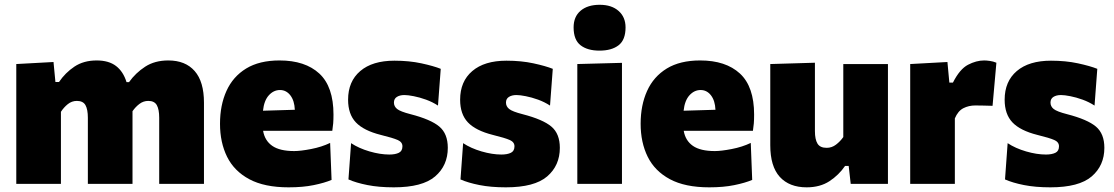

<svg xmlns="http://www.w3.org/2000/svg" viewBox="-20 -768 4654 802"><path d="M48 0V-500.5L203.5 -509L211.5 -425.5H226.5Q252.5 -464 291 -489.8Q329.5 -515.5 384 -515.5Q434.5 -515.5 464.8 -492.2Q495 -469 508.5 -425H519Q546.5 -463.5 586.5 -489.5Q626.5 -515.5 683 -515.5Q754.5 -515.5 793.2 -471.2Q832 -427 832 -339V0H645V-276Q645 -311 635 -328.8Q625 -346.5 599.5 -346.5Q579 -346.5 562.5 -334Q546 -321.5 533.5 -303.5V0H347V-276Q347 -311 337 -328.8Q327 -346.5 301 -346.5Q280 -346.5 263.2 -333Q246.5 -319.5 234.5 -301V0Z M1185.5 14.5Q1084.5 14.5 1021.2 -19.5Q958 -53.5 928.5 -113.2Q899 -173 899 -251Q899 -328.5 926 -388.2Q953 -448 1008.2 -481.8Q1063.5 -515.5 1147.5 -515.5Q1254.5 -515.5 1313.8 -460.8Q1373 -406 1373 -289.5Q1373 -268.5 1371.8 -252.8Q1370.5 -237 1368 -221.5H1079Q1086 -180.5 1117.2 -158.8Q1148.5 -137 1209 -137Q1235.5 -137 1279.5 -145.5Q1323.5 -154 1359 -171L1365 -16.5Q1335.5 -4 1290.5 5.2Q1245.5 14.5 1185.5 14.5ZM1149.5 -392Q1123 -392 1103 -370Q1083 -348 1078.5 -305.5L1211.5 -309.5Q1210 -347.5 1192.8 -369.8Q1175.5 -392 1149.5 -392Z M1625 14.5Q1562.5 14.5 1514.8 5Q1467 -4.5 1435.5 -18.5L1446.5 -170Q1479 -148.5 1523.5 -135.5Q1568 -122.5 1606.5 -122.5Q1631 -122.5 1646 -129.8Q1661 -137 1661 -157Q1661 -174.5 1641.2 -183.2Q1621.5 -192 1570.5 -204.5Q1499 -222.5 1466.5 -256.8Q1434 -291 1434 -351.5Q1434 -428 1484.8 -471.2Q1535.5 -514.5 1627.5 -514.5Q1689 -514.5 1740 -503.5Q1791 -492.5 1821 -480.5L1809.5 -327Q1786.5 -342 1759.5 -351.8Q1732.5 -361.5 1708.2 -366.2Q1684 -371 1669.5 -371Q1650 -371 1637.8 -363.2Q1625.5 -355.5 1625.5 -339.5Q1625.5 -323.5 1638.8 -312.8Q1652 -302 1695 -291Q1780 -269 1815.2 -239.2Q1850.5 -209.5 1850.5 -150.5Q1850.5 -76.5 1797.5 -31Q1744.5 14.5 1625 14.5Z M2093 14.5Q2030.5 14.5 1982.8 5Q1935 -4.5 1903.5 -18.5L1914.5 -170Q1947 -148.5 1991.5 -135.5Q2036 -122.5 2074.5 -122.5Q2099 -122.5 2114 -129.8Q2129 -137 2129 -157Q2129 -174.5 2109.2 -183.2Q2089.5 -192 2038.5 -204.5Q1967 -222.5 1934.5 -256.8Q1902 -291 1902 -351.5Q1902 -428 1952.8 -471.2Q2003.5 -514.5 2095.5 -514.5Q2157 -514.5 2208 -503.5Q2259 -492.5 2289 -480.5L2277.5 -327Q2254.5 -342 2227.5 -351.8Q2200.5 -361.5 2176.2 -366.2Q2152 -371 2137.5 -371Q2118 -371 2105.8 -363.2Q2093.5 -355.5 2093.5 -339.5Q2093.5 -323.5 2106.8 -312.8Q2120 -302 2163 -291Q2248 -269 2283.2 -239.2Q2318.5 -209.5 2318.5 -150.5Q2318.5 -76.5 2265.5 -31Q2212.5 14.5 2093 14.5Z M2391.5 0V-500.5L2578 -505.5V0ZM2484 -556.5Q2434 -556.5 2405 -579Q2376 -601.5 2376 -653.5Q2376 -698.5 2405.2 -723.2Q2434.5 -748 2485 -748Q2535 -748 2564 -722.2Q2593 -696.5 2593 -653.5Q2593 -601.5 2564 -579Q2535 -556.5 2484 -556.5Z M2942.5 14.5Q2841.5 14.5 2778.2 -19.5Q2715 -53.5 2685.5 -113.2Q2656 -173 2656 -251Q2656 -328.5 2683 -388.2Q2710 -448 2765.2 -481.8Q2820.5 -515.5 2904.5 -515.5Q3011.5 -515.5 3070.8 -460.8Q3130 -406 3130 -289.5Q3130 -268.5 3128.8 -252.8Q3127.5 -237 3125 -221.5H2836Q2843 -180.5 2874.2 -158.8Q2905.5 -137 2966 -137Q2992.5 -137 3036.5 -145.5Q3080.5 -154 3116 -171L3122 -16.5Q3092.5 -4 3047.5 5.2Q3002.5 14.5 2942.5 14.5ZM2906.5 -392Q2880 -392 2860 -370Q2840 -348 2835.5 -305.5L2968.5 -309.5Q2967 -347.5 2949.8 -369.8Q2932.5 -392 2906.5 -392Z M3349.5 14.5Q3277 14.5 3237.2 -29.2Q3197.5 -73 3197.5 -161.5V-500.5L3384 -506V-220.5Q3384 -185.5 3394.8 -168Q3405.5 -150.5 3433 -150.5Q3454.5 -150.5 3472 -163.8Q3489.5 -177 3502.5 -195.5V-500.5H3689V0H3533.5L3525 -75H3510Q3484 -37 3444.8 -11.2Q3405.5 14.5 3349.5 14.5Z M3782 0V-500.5L3937.5 -509L3945.5 -423H3960.5Q3989 -479.5 4023.5 -497.5Q4058 -515.5 4091 -515.5Q4100.5 -515.5 4114.8 -513.5Q4129 -511.5 4142 -506L4126 -326Q4105 -326.5 4088.5 -327Q4071.5 -327.5 4054 -327.5Q4026.5 -327.5 4004 -316Q3981.5 -304.5 3968.5 -273.5V0Z M4367.5 14.5Q4305 14.5 4257.2 5Q4209.5 -4.5 4178 -18.5L4189 -170Q4221.5 -148.5 4266 -135.5Q4310.5 -122.5 4349 -122.5Q4373.5 -122.5 4388.5 -129.8Q4403.5 -137 4403.5 -157Q4403.5 -174.5 4383.8 -183.2Q4364 -192 4313 -204.5Q4241.5 -222.5 4209 -256.8Q4176.5 -291 4176.5 -351.5Q4176.5 -428 4227.2 -471.2Q4278 -514.5 4370 -514.5Q4431.5 -514.5 4482.5 -503.5Q4533.5 -492.5 4563.5 -480.5L4552 -327Q4529 -342 4502 -351.8Q4475 -361.5 4450.8 -366.2Q4426.5 -371 4412 -371Q4392.5 -371 4380.2 -363.2Q4368 -355.5 4368 -339.5Q4368 -323.5 4381.2 -312.8Q4394.5 -302 4437.5 -291Q4522.5 -269 4557.8 -239.2Q4593 -209.5 4593 -150.5Q4593 -76.5 4540 -31Q4487 14.5 4367.5 14.5Z"/></svg>

Font: Heraclito ExtraBold
Style: Regular
Weight: 800
Designer: Kostas Bartsokas (font) & Cristiano Sobral (main changes)
Foundry: Kostas Bartsokas (font) & Cristiano Sobral (main changes)
Version: Version 1.00;July 8, 2020;FontCreator 13.0.0.2655 64-bit